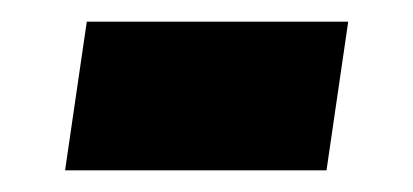

<svg xmlns="http://www.w3.org/2000/svg" viewBox="-20 -570 381 177"><path d="M40 -413 60 -550H301L281 -413Z"/></svg>

Font: Frank Ruhl Libre Medium
Style: Regular
Weight: 500
Designer: Yanek Iontef
Foundry: Fontef
Version: Version 6.004